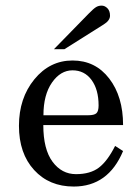

<svg xmlns="http://www.w3.org/2000/svg" viewBox="-20 -663 467 697"><path d="M426.8 -114.7Q373 14.2 247.6 14.2Q158.7 14.2 103.8 -45.9Q48.8 -106 48.8 -206.3Q48.8 -306.6 104.7 -375Q160.6 -443.4 243.4 -443.4Q326.2 -443.4 376.5 -377.9Q426.8 -312.5 426.8 -209H137.2Q137.2 -121.1 170.7 -75.9Q204.1 -30.8 255.9 -30.8Q307.6 -30.8 338.9 -54.4Q370.1 -78.1 397.9 -133.3ZM337.9 -280.3Q337.9 -337.9 312.3 -372.8Q286.6 -407.7 243.2 -407.7Q199.7 -407.7 168.7 -363.3Q137.7 -318.8 137.7 -244.6H299.8Q322.3 -244.6 330.1 -252Q337.9 -259.3 337.9 -280.3ZM356.4 -574.2 213.9 -484.4H175.8L302.7 -614.3Q319.3 -631.3 328.4 -637Q337.4 -642.6 348.9 -642.6Q360.4 -642.6 369.9 -633.1Q379.4 -623.5 379.4 -606Q379.4 -588.4 356.4 -574.2Z"/></svg>

Font: RIT Rachana
Style: Regular
Weight: 400
Designer: Hussain KH
Version: 1.4.7